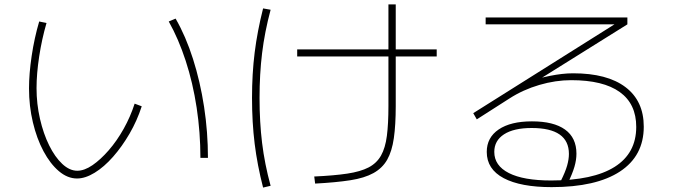

<svg xmlns="http://www.w3.org/2000/svg" viewBox="-20 -802 3040 867"><path d="M328 4Q285 4 246 -29Q207 -62 176.5 -119Q146 -176 128.5 -249.5Q111 -323 111 -403Q111 -469 123 -549.5Q135 -630 157 -705L190 -698Q169 -626 157 -547.5Q145 -469 145 -404Q145 -333 160.5 -265.5Q176 -198 202 -145.5Q228 -93 261 -62Q294 -31 329 -31Q361 -31 397.5 -56Q434 -81 471 -123.5Q508 -166 538.5 -220.5Q569 -275 588 -334L620 -322Q599 -257 565 -198.5Q531 -140 490.5 -94Q450 -48 407.5 -22Q365 4 328 4ZM885 -89Q885 -204 868 -316Q851 -428 818.5 -527.5Q786 -627 742 -705L773 -718Q819 -638 851.5 -536Q884 -434 901.5 -320Q919 -206 919 -89Z M1399 -5Q1488 -9 1548 -18Q1608 -27 1644.5 -46Q1681 -65 1700.5 -99.5Q1720 -134 1727 -188.5Q1734 -243 1734 -323V-782H1767V-323Q1767 -238 1758.5 -178.5Q1750 -119 1728.5 -81Q1707 -43 1666.5 -20.5Q1626 2 1561.5 12Q1497 22 1403 27ZM1322 -547V-579H1952V-547ZM1168 45Q1142 -56 1130 -152.5Q1118 -249 1118 -360Q1118 -469 1130 -565Q1142 -661 1168 -764L1202 -758Q1175 -657 1163.5 -562Q1152 -467 1152 -360Q1152 -251 1163.5 -156.5Q1175 -62 1202 37Z M2471 43Q2331 43 2254.5 2.5Q2178 -38 2178 -116Q2178 -181 2232 -217.5Q2286 -254 2382 -254Q2480 -254 2531.5 -217Q2583 -180 2583 -108Q2583 -80 2574 -49Q2565 -18 2544 25L2512 16Q2533 -26 2541 -54.5Q2549 -83 2549 -107Q2549 -224 2381 -224Q2300 -224 2256 -195.5Q2212 -167 2212 -116Q2212 -54 2278 -20.5Q2344 13 2469 13Q2658 13 2755.5 -48.5Q2853 -110 2853 -229Q2853 -333 2778.5 -386.5Q2704 -440 2559 -440Q2489 -440 2415.5 -418.5Q2342 -397 2280 -357L2133 -263L2117 -291L2780 -708V-692H2173V-723H2813V-692L2376 -419L2357 -428Q2382 -439 2409 -446.5Q2436 -454 2463.5 -459.5Q2491 -465 2517 -468Q2543 -471 2568 -471Q2722 -471 2804.5 -408.5Q2887 -346 2887 -230Q2887 -98 2779.5 -27.5Q2672 43 2471 43Z"/></svg>

Font: M PLUS 1 Thin ExtraLight
Style: Regular
Weight: 250
Version: Version 1.001